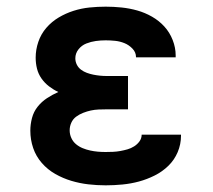

<svg xmlns="http://www.w3.org/2000/svg" viewBox="-20 -548 640 576"><path d="M297 8Q271 8 245 5Q219 2 194 -5.5Q169 -13 146 -26Q123 -39 105.5 -59Q88 -79 79.5 -104Q71 -129 71 -156Q71 -175 76 -194Q81 -213 93 -228Q105 -243 121 -253.5Q137 -264 155 -272Q140 -279 127 -289Q114 -299 104.5 -312.5Q95 -326 91 -342Q87 -358 87 -375Q87 -399 95 -422.5Q103 -446 119 -464.5Q135 -483 156 -495.5Q177 -508 200.5 -515.5Q224 -523 248.5 -525.5Q273 -528 297 -528Q321 -528 345 -525.5Q369 -523 392 -516.5Q415 -510 436 -498Q457 -486 473 -468.5Q489 -451 498 -428Q507 -405 507 -382V-376H388V-377Q388 -391 377.5 -402Q367 -413 353.5 -418.5Q340 -424 325.5 -425.5Q311 -427 297 -427Q282 -427 267.5 -425Q253 -423 239 -417.5Q225 -412 215.5 -400Q206 -388 206 -373Q206 -363 210.5 -354Q215 -345 223 -339Q231 -333 240.5 -329.5Q250 -326 260 -324Q270 -322 280 -321Q290 -320 300 -320H364V-220H300Q288 -220 276 -219.5Q264 -219 252.5 -216.5Q241 -214 229.5 -209.5Q218 -205 208.5 -198Q199 -191 194 -180Q189 -169 189 -157Q189 -145 194 -134Q199 -123 208 -115.5Q217 -108 228 -103.5Q239 -99 250.5 -96.5Q262 -94 273.5 -93Q285 -92 297 -92Q308 -92 319 -92.5Q330 -93 341 -95Q352 -97 362.5 -100Q373 -103 382.5 -109Q392 -115 398.5 -124Q405 -133 405 -144H523V-141Q523 -115 513 -91.5Q503 -68 485 -50.5Q467 -33 444 -21.5Q421 -10 397 -3.5Q373 3 347.5 5.5Q322 8 297 8Z"/></svg>

Font: Iosevka HT Extended
Style: Bold
Weight: 700
Width: 7
Monospace: yes
Designer: Belleve Invis
Foundry: Belleve Invis
Version: Version 32.3.0; ttfautohint (v1.8.4)